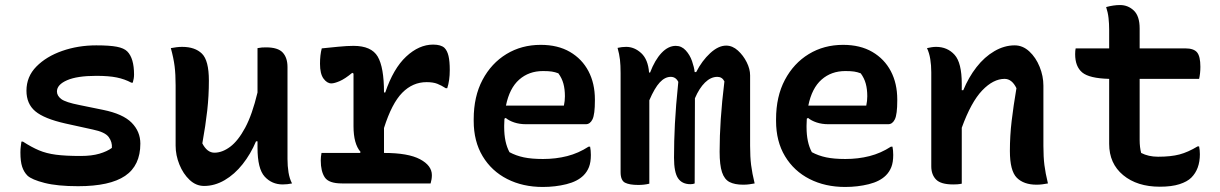

<svg xmlns="http://www.w3.org/2000/svg" viewBox="-20 -728 4840 762"><path d="M300 -109Q344 -109 374.5 -118Q405 -127 424 -141Q426 -164 411.5 -184Q397 -204 348 -214L239 -238Q155 -257 120 -286.5Q85 -316 85 -368Q85 -424 124.5 -464Q164 -504 227 -526Q290 -548 362 -548Q415 -548 443.5 -542.5Q472 -537 485 -524Q512 -497 512 -432Q512 -417 507 -400H501Q475 -414 443.5 -420.5Q412 -427 362 -427Q286 -427 246 -409.5Q206 -392 206 -365Q206 -348 223 -335Q240 -322 296 -311L389 -292Q468 -276 502.5 -241Q537 -206 537 -158Q537 -71 476.5 -30Q416 11 290 11Q208 11 157 -2Q106 -15 89 -31Q75 -45 68 -66Q61 -87 61 -123Q61 -137 62.5 -147Q64 -157 65 -166H71Q105 -144 134.5 -131.5Q164 -119 202 -114Q240 -109 300 -109Z M703 -542Q754 -542 781.5 -515Q809 -488 809 -408Q809 -348 802.5 -289.5Q796 -231 783 -159Q802 -122 831 -122Q862 -122 893.5 -145.5Q925 -169 953 -221Q981 -273 1002 -361V-537Q1013 -539 1019.5 -539.5Q1026 -540 1036 -540Q1083 -540 1102 -519.5Q1121 -499 1121 -462V-97Q1121 -69 1125 -44Q1129 -19 1139 0Q1130 2 1120.5 3Q1111 4 1102 4Q1059 4 1030.5 -27Q1002 -58 1002 -142V-167H996Q975 -117 943 -76.5Q911 -36 871.5 -13Q832 10 790 10Q758 10 732.5 -14Q707 -38 692 -75Q677 -112 677 -150V-389Q677 -433 673 -465Q669 -497 658 -537Q669 -539 680 -540.5Q691 -542 703 -542Z M1256 -121H1409L1411 -125Q1383 -157 1383 -227V-436L1378 -439Q1349 -415 1328 -406Q1307 -397 1295 -397Q1278 -397 1264 -416Q1250 -435 1250 -475Q1250 -510 1257 -536Q1286 -539 1322 -542.5Q1358 -546 1383 -546Q1454 -546 1479 -503.5Q1504 -461 1504 -361H1509Q1541 -456 1592 -503.5Q1643 -551 1699 -551Q1730 -551 1744 -538Q1755 -527 1760 -506Q1765 -485 1765 -450Q1765 -408 1755 -378H1749Q1732 -389 1715.5 -395.5Q1699 -402 1673 -402Q1618 -402 1576.5 -360Q1535 -318 1504 -220V-121H1505Q1600 -121 1647 -96Q1694 -71 1694 -33Q1694 -17 1689 0H1337Q1285 0 1269 -24Q1253 -48 1253 -91Q1253 -106 1256 -121Z M2126 -550Q2194 -550 2242 -522Q2290 -494 2315.5 -445.5Q2341 -397 2341 -333V-329Q2341 -274 2331.5 -254.5Q2322 -235 2305 -235H2068Q2042 -235 2021 -242Q2000 -249 1987 -260L1982 -257Q1981 -244 1981 -230V-223Q1981 -163 2002 -124Q2028 -110 2059 -103.5Q2090 -97 2135 -97Q2186 -97 2231 -108.5Q2276 -120 2316 -146H2322Q2325 -131 2325 -113Q2325 -84 2317.5 -65Q2310 -46 2296 -32Q2272 -8 2228 3Q2184 14 2134 14Q2055 14 1993 -17.5Q1931 -49 1895.5 -108Q1860 -167 1860 -248V-255Q1860 -345 1895 -411Q1930 -477 1990 -513.5Q2050 -550 2126 -550ZM2135 -446Q2079 -446 2040.5 -412Q2002 -378 1988 -309H2218Q2220 -318 2221 -327.5Q2222 -337 2222 -346Q2222 -374 2216 -396Q2210 -418 2196 -437Q2183 -442 2170 -444Q2157 -446 2135 -446Z M2557 1Q2537 6 2513 6Q2478 6 2460.5 -3Q2443 -12 2443 -45V-438Q2443 -469 2440.5 -491Q2438 -513 2431 -538Q2439 -540 2448 -541Q2457 -542 2465 -542Q2498 -542 2525 -517Q2552 -492 2556 -440H2560Q2579 -490 2605.5 -518Q2632 -546 2662 -546Q2685 -546 2701.5 -528Q2718 -510 2726.5 -485.5Q2735 -461 2737 -442H2743Q2766 -487 2798.5 -517Q2831 -547 2862 -547Q2887 -547 2908.5 -527.5Q2930 -508 2943.5 -481Q2957 -454 2957 -429V-149Q2957 -105 2961 -73Q2965 -41 2975 0Q2964 2 2953.5 3.5Q2943 5 2929 5Q2896 5 2875.5 -5.5Q2855 -16 2845.5 -44.5Q2836 -73 2836 -126Q2836 -188 2840.5 -255.5Q2845 -323 2855 -405Q2846 -423 2827 -423Q2801 -423 2778 -400.5Q2755 -378 2738 -338Q2738 -169 2737 0Q2731 3 2720 3Q2687 3 2671 -20.5Q2655 -44 2655 -102Q2655 -167 2658.5 -236.5Q2662 -306 2672 -403Q2662 -423 2642 -423Q2619 -423 2598.5 -401Q2578 -379 2557 -330Z M3326 -550Q3394 -550 3442 -522Q3490 -494 3515.5 -445.5Q3541 -397 3541 -333V-329Q3541 -274 3531.5 -254.5Q3522 -235 3505 -235H3268Q3242 -235 3221 -242Q3200 -249 3187 -260L3182 -257Q3181 -244 3181 -230V-223Q3181 -163 3202 -124Q3228 -110 3259 -103.5Q3290 -97 3335 -97Q3386 -97 3431 -108.5Q3476 -120 3516 -146H3522Q3525 -131 3525 -113Q3525 -84 3517.5 -65Q3510 -46 3496 -32Q3472 -8 3428 3Q3384 14 3334 14Q3255 14 3193 -17.5Q3131 -49 3095.5 -108Q3060 -167 3060 -248V-255Q3060 -345 3095 -411Q3130 -477 3190 -513.5Q3250 -550 3326 -550ZM3335 -446Q3279 -446 3240.5 -412Q3202 -378 3188 -309H3418Q3420 -318 3421 -327.5Q3422 -337 3422 -346Q3422 -374 3416 -396Q3410 -418 3396 -437Q3383 -442 3370 -444Q3357 -446 3335 -446Z M3797 1Q3787 3 3779 3.5Q3771 4 3763 4Q3714 4 3695 -15.5Q3676 -35 3676 -68V-441Q3676 -469 3672 -493.5Q3668 -518 3659 -537Q3668 -539 3677 -540.5Q3686 -542 3695 -542Q3740 -542 3768.5 -510.5Q3797 -479 3797 -395V-370H3803Q3824 -421 3855.5 -461.5Q3887 -502 3926.5 -525Q3966 -548 4007 -548Q4039 -548 4065 -524Q4091 -500 4106 -463Q4121 -426 4121 -388V-149Q4121 -105 4125 -73Q4129 -41 4139 0Q4128 2 4117 3.5Q4106 5 4094 5Q4043 5 4015.5 -22.5Q3988 -50 3988 -129Q3988 -189 3995 -248Q4002 -307 4014 -378Q3996 -415 3967 -415Q3922 -415 3878 -369Q3834 -323 3797 -221Z M4249 -536H4382V-609Q4382 -634 4379.5 -656.5Q4377 -679 4370 -700Q4385 -704 4398.5 -706Q4412 -708 4425 -708Q4457 -708 4480 -686Q4503 -664 4503 -615V-536H4684Q4718 -536 4731 -520Q4744 -504 4744 -463Q4744 -437 4739 -415H4503V-172Q4503 -144 4509 -121Q4538 -106 4576 -106Q4627 -106 4661 -115Q4695 -124 4733 -147H4739Q4742 -132 4742 -116Q4742 -57 4708 -23Q4692 -7 4661 3Q4630 13 4583 13Q4493 13 4437.5 -33Q4382 -79 4382 -157V-415Q4303 -417 4275 -440.5Q4247 -464 4247 -513Q4247 -520 4247.5 -526Q4248 -532 4249 -536Z"/></svg>

Font: Recursive Mn Csl St SmB
Style: Regular
Weight: 600
Monospace: yes
Version: Version 1.079;hotconv 1.0.112;makeotfexe 2.5.65598; ttfautoh